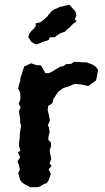

<svg xmlns="http://www.w3.org/2000/svg" viewBox="-20 -766 438 801"><path d="M107 15 91 7 82 2 73 -4 64 -15 56 -44 63 -58 59 -78 53 -92 64 -110 55 -130 65 -138 59 -157 60 -175 62 -190 63 -210 65 -223 68 -241 64 -255V-271L61 -288L59 -301L66 -319L58 -333L65 -352V-368L64 -380L56 -397L59 -411L65 -432V-443L69 -450L72 -461L81 -489L91 -493L109 -502L133 -494H148L152 -491L169 -461H185L200 -469L216 -479L232 -488L244 -490L255 -498L278 -500L288 -508H298L323 -506H341L367 -496L379 -488L389 -475L386 -456L381 -431L372 -424L355 -412L349 -407L316 -414L292 -416L279 -411L266 -405L248 -400L242 -397L226 -386L215 -372L211 -365L203 -354L199 -336L181 -324L179 -307L186 -276L188 -262L180 -244L184 -234L187 -215L183 -199L181 -184L193 -170V-155L187 -139L190 -121L194 -103L187 -85L195 -73L183 -60L192 -40L183 -14L175 -2L165 1L147 12L135 15ZM130 -581 111 -591 98 -611 102 -625 111 -637 121 -646 129 -657V-669L149 -673L165 -686L178 -698L183 -705L194 -718L205 -726L219 -732L228 -737L243 -740L258 -744L270 -746L283 -731L294 -719L299 -701L292 -687L299 -676L288 -669L281 -663L272 -653L258 -642L251 -634L234 -628L226 -624L209 -611L187 -610L183 -599L158 -591L139 -583Z"/></svg>

Font: Winky Rough Medium
Style: Regular
Weight: 500
Designer: Simon Atzbach
Foundry: typofactur
Version: Version 1.206; ttfautohint (v1.8.4.7-5d5b)